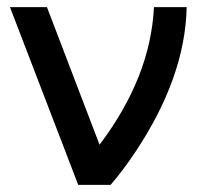

<svg xmlns="http://www.w3.org/2000/svg" viewBox="-20 -520 557 540"><path d="M8 -500 200 0H291Q309 -21 326 -43.5Q343 -66 359 -90Q501 -302 505 -500H413Q408 -400 369.5 -303.5Q331 -207 260 -113L112 -500Z"/></svg>

Font: Unageo
Style: Medium
Weight: 500
Designer: Richard Sepsi
Foundry: Richard Sepsi
Version: Version 2.000